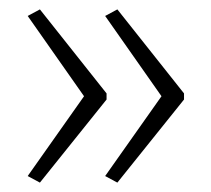

<svg xmlns="http://www.w3.org/2000/svg" viewBox="-20 -480 450 409"><path d="M372 -268V-281L230 -460L204 -446L324 -275L204 -105L230 -91ZM207 -268V-281L65 -460L39 -446L159 -275L39 -105L65 -91Z"/></svg>

Font: Noto Sans ExtraCondensed ExtraLight
Style: Regular
Weight: 200
Width: 2
Designer: Monotype Design Team
Foundry: Monotype Imaging Inc.
Version: Version 2.013